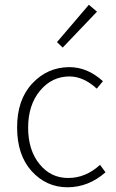

<svg xmlns="http://www.w3.org/2000/svg" viewBox="-20 -774 489 806"><path d="M243.2 -574.2 219.2 -597.2 353 -753.9 387.2 -725.1ZM262.7 12.2Q173.8 11.7 112.8 -55.7Q51.8 -123 51.8 -239.3Q51.8 -355.5 115.2 -423.3Q178.7 -491.7 271 -492.2Q347.2 -492.2 412.1 -433.1L386.2 -401.9Q331.1 -452.6 272 -453.1Q197.8 -453.1 147.9 -393.1Q98.1 -333 98.1 -238.3Q98.1 -143.6 146 -85Q193.4 -26.4 266.6 -26.9Q339.8 -26.9 399.9 -82L422.9 -50.8Q351.6 12.2 262.7 12.2Z"/></svg>

Font: SourceSansPro-Light
Style: Regular
Weight: 300
Designer: Paul D. Hunt
Foundry: Adobe Systems Incorporated
Version: Version 2.020;PS 2.0;hotconv 1.0.86;makeotf.lib2.5.63406